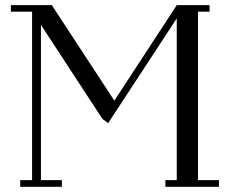

<svg xmlns="http://www.w3.org/2000/svg" viewBox="-20 -722 884 742"><path d="M22 -676.8V-702.1H180.2L421.9 -333L663.1 -702.1H790V-676.8H745.1V-25.9H826.2V0H619.1V-25.9H663.1V-650.9L397.9 -246.1L376 -262.2L138.2 -626V-25.9H219.2V0H58.1V-25.9H104V-676.8Z"/></svg>

Font: Dehuti
Style: Book
Weight: 400
Version: Version 1.2